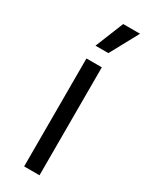

<svg xmlns="http://www.w3.org/2000/svg" viewBox="-191 -761 626 801"><g transform="rotate(30 122.0 -360.5)"><path d="M153 -585 227 -721H146L91 -585ZM85 0H159V-520H85Z"/></g></svg>

Font: Fixel Text Regular
Style: Regular
Weight: 400
Width: 4
Designer: AlfaBravo + MacPaw
Foundry: Kyrylo Tkachov, Marchela Mozhyna, Serhii Makarenko, Maria Weinstein, Zakhar Kryvoshyya
Version: Version 1.211